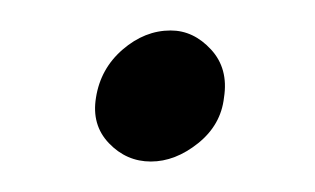

<svg xmlns="http://www.w3.org/2000/svg" viewBox="-20 -345 207 126"><path d="M43 -281Q40 -263 51.5 -251Q63 -239 79 -239Q95 -239 110 -251Q125 -263 127 -281Q130 -300 118.5 -312.5Q107 -325 92 -325Q75 -325 60.5 -312.5Q46 -300 43 -281Z"/></svg>

Font: Josefin Slab Thin SemiBold
Style: Italic
Weight: 600
Italic angle: -12°
Version: Version 2.000